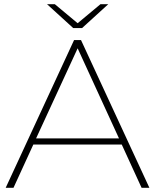

<svg xmlns="http://www.w3.org/2000/svg" viewBox="-20 -890 736 910"><path d="M369 -757 493 -870H456L348 -780L240 -870H203L327 -757ZM651 0H688L364 -700H331L7 0H44L138 -205H557ZM151 -234 348 -661 544 -234Z"/></svg>

Font: Talent ExtraLight
Style: Regular
Weight: 200
Designer: Mike Powis
Version: Version 1.001;hotconv 1.0.109;makeotfexe 2.5.65596